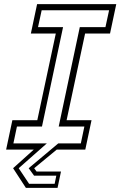

<svg xmlns="http://www.w3.org/2000/svg" viewBox="-20 -720 580 924"><path d="M104.5 184 43 89.5 142.5 0H9.5L39.5 -141.5H159.5L248.5 -558.5H128.5L158.5 -700H539.5L509.5 -558.5H389.5L300.5 -141.5H420.5L390.5 0H253L144.5 89.5L156 105.5H273.5L257 184ZM120 164.5H243L251 125.5H144L118 89.5L260.5 -30H369L386 -111H262.5L364 -589.5H487.5L505 -670.5H180.5L163 -589.5H283.5L182 -111H61.5L44.5 -30H205.5L70 89.5Z"/></svg>

Font: Tourney Expanded Light
Style: Italic
Weight: 300
Width: 7
Italic angle: -12°
Designer: Tyler Finck
Foundry: Etcetera Type Co
Version: Version 1.010; ttfautohint (v1.8.3)